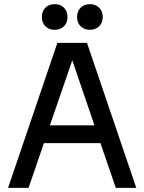

<svg xmlns="http://www.w3.org/2000/svg" viewBox="-20 -907 697 927"><path d="M400 -700 638 0H539L465 -216H192L118 0H19L257 -700ZM329 -616 221 -302H436ZM244 -887Q271 -887 288.5 -870Q306 -853 306 -825Q306 -797 288.5 -780Q271 -763 244 -763Q217 -763 199.5 -780Q182 -797 182 -825Q182 -853 199.5 -870Q217 -887 244 -887ZM414 -887Q441 -887 458.5 -870Q476 -853 476 -825Q476 -797 458.5 -780Q441 -763 414 -763Q387 -763 369.5 -780Q352 -797 352 -825Q352 -853 369.5 -870Q387 -887 414 -887Z"/></svg>

Font: MedMera Sans Display
Style: Regular
Weight: 500
Designer: Kasper Nordkvist
Foundry: UNCUT.wtf
Version: Version 1.300